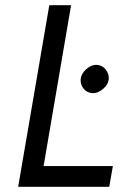

<svg xmlns="http://www.w3.org/2000/svg" viewBox="-20 -720 477 740"><path d="M170 -700H254L148 -80H415L401 0H50ZM291 -416Q293 -436 312.5 -453.5Q332 -471 353 -470Q374 -469 387.5 -452Q401 -435 399 -414Q397 -394 377 -377Q357 -360 337 -361Q315 -362 302 -378.5Q289 -395 291 -416Z"/></svg>

Font: Von Book
Style: Italic
Weight: 400
Version: Version 4.000; ttfautohint (v1.8.4.7-5d5b)